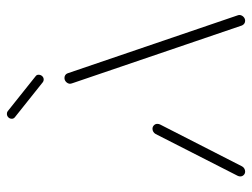

<svg xmlns="http://www.w3.org/2000/svg" viewBox="-106 -618 724 551"><g transform="rotate(-90 255.5 -342.0)"><path d="M39.3 0Q33.3 0 29.3 -4.1Q25.2 -8.1 25.2 -14.1Q25.2 -17.8 27 -21.5L147 -257Q149.3 -261.1 153.3 -263.5Q157.4 -265.9 161.9 -265.9Q168.1 -265.9 172.4 -261.3Q176.7 -256.7 175.9 -250.4Q175.9 -248.1 174.4 -244.4L54.1 -8.9Q51.9 -4.8 47.8 -2.4Q43.7 0 39.3 0ZM488.5 -15.6Q487.8 -9.3 483 -4.6Q478.1 0 471.9 0Q467.4 0 463.9 -2.4Q460.4 -4.8 458.5 -8.9L293 -494.8Q291.1 -500 291.1 -503.3Q291.9 -509.6 296.7 -514.1Q301.5 -518.5 307.8 -518.5Q312.6 -518.5 316.1 -516.1Q319.6 -513.7 321.1 -509.6L486.7 -23.7Q488.5 -19.6 488.5 -15.6ZM190.7 -669.6Q190.7 -675.6 194.8 -679.6Q198.9 -683.7 204.8 -683.7Q209.6 -683.7 212.2 -681.5L313 -601.1Q317 -598.1 317 -593Q317 -586.7 313 -582.4Q308.9 -578.1 303.3 -578.1Q298.9 -578.1 295.9 -580.4L195.2 -660.7Q190.7 -664.1 190.7 -669.6Z"/></g></svg>

Font: 26F Galaxy Sans Ultra Light
Style: Italic
Weight: 200
Italic angle: -5°
Designer: C₂₉H₂₅N₃O₅
Version: Version 1.200